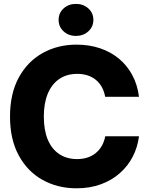

<svg xmlns="http://www.w3.org/2000/svg" viewBox="-20 -971 775 1001"><path d="M378.9 10.7Q280.3 10.7 201.7 -33.2Q123 -77.1 77.6 -160.9Q32.2 -244.6 32.2 -363.3Q32.2 -482.9 77.9 -566.7Q123.5 -650.4 202.1 -694.3Q280.8 -738.3 378.9 -738.3Q444.8 -738.3 501 -719.5Q557.1 -700.7 599.9 -665.3Q642.6 -629.9 669.7 -579.6Q696.8 -529.3 704.6 -466.3H528.3Q523.4 -494.1 511.2 -516.4Q499 -538.6 480.2 -554.2Q461.4 -569.8 436.8 -577.9Q412.1 -585.9 382.8 -585.9Q328.1 -585.9 289.1 -559.3Q250 -532.7 229.2 -482.9Q208.5 -433.1 208.5 -363.3Q208.5 -292.5 229.2 -242.9Q250 -193.4 289.1 -167.5Q328.1 -141.6 382.3 -141.6Q411.6 -141.6 436 -149.7Q460.4 -157.7 479.5 -173.3Q498.5 -189 511 -210.9Q523.4 -232.9 528.8 -260.7H704.6Q697.8 -204.6 672.6 -155.3Q647.5 -106 605.2 -68.6Q563 -31.2 506.1 -10.3Q449.2 10.7 378.9 10.7ZM376 -783.7Q337.4 -783.7 311.5 -807.6Q285.6 -831.5 285.6 -867.2Q285.6 -903.3 311.5 -927Q337.4 -950.7 376 -950.7Q414.6 -950.7 440.7 -927Q466.8 -903.3 466.8 -867.2Q466.8 -831.5 440.7 -807.6Q414.6 -783.7 376 -783.7Z"/></svg>

Font: Inter 24pt ExtraBold
Style: Regular
Weight: 800
Designer: Rasmus Andersson
Foundry: rsms
Version: Version 4.001;git-66647c0bb